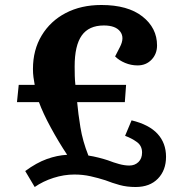

<svg xmlns="http://www.w3.org/2000/svg" viewBox="-20 -735 723 769"><path d="M81 -50Q126 -83 167.5 -98Q209 -113 249 -115Q215 -166 183.5 -224Q152 -282 136 -326H48L55 -395H119Q116 -411 114 -426Q112 -441 112 -459Q112 -535 147 -593Q182 -651 243.5 -683Q305 -715 386 -715Q492 -715 550.5 -669Q609 -623 609 -553Q609 -519 587 -496Q565 -473 531 -473Q505 -473 481 -483Q457 -493 441 -509L460 -546Q480 -584 461.5 -608.5Q443 -633 396 -633Q336 -633 307.5 -593Q279 -553 279 -469Q279 -448 279.5 -430.5Q280 -413 282 -395H485L480 -326H289Q293 -281 302 -225.5Q311 -170 334 -112Q354 -109 375.5 -103.5Q397 -98 412 -93Q435 -84 457 -78Q479 -72 498 -72Q520 -72 534.5 -86Q549 -100 549 -124Q549 -151 528.5 -166Q508 -181 481 -191L507 -253Q577 -236 611 -199Q645 -162 645 -107Q645 -53 612.5 -19.5Q580 14 523 14Q488 14 459 6Q430 -2 402 -13Q374 -22 343 -29Q312 -36 278 -36Q236 -36 194 -22.5Q152 -9 119 14Z"/></svg>

Font: Literata 7pt
Style: Bold Italic
Weight: 700
Italic angle: -2°
Designer: Latin by Veronika Burian and Jose Scaglione. Greek by Irene Vlachou. Cyrillic by Vera Evstafieva
Foundry: TypeTogether
Version: Version 3.002